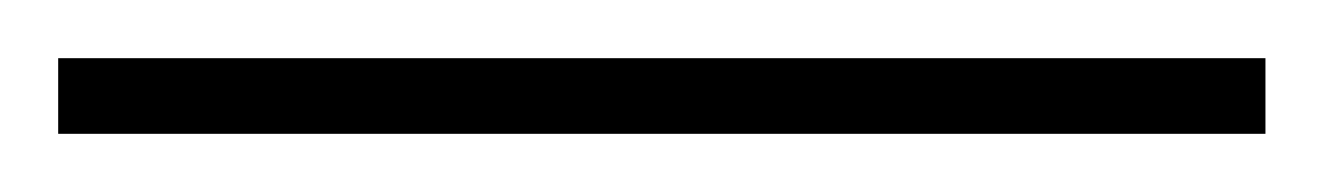

<svg xmlns="http://www.w3.org/2000/svg" viewBox="-22 70 455 66"><path d="M-2 90V116H413V90Z"/></svg>

Font: Noto Sans Devanagari UI Thin
Style: Regular
Weight: 100
Designer: Jelle Bosma - Monotype Design Team
Foundry: Monotype Imaging Inc.
Version: Version 2.004